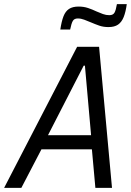

<svg xmlns="http://www.w3.org/2000/svg" viewBox="-47 -916 639 936"><path d="M-27 0 329 -688H436L499 0H418L401 -188H155L57 0ZM187 -257H397L367 -596H361ZM247 -772Q253 -812 262.5 -836.5Q272 -861 289.5 -872.5Q307 -884 336 -884Q361 -884 382 -877Q403 -870 424 -860Q440 -853 455 -847.5Q470 -842 486 -842Q504 -842 511 -854Q518 -866 523 -896H571Q566 -858 556 -833Q546 -808 528.5 -796Q511 -784 482 -784Q457 -784 437 -791Q417 -798 396 -807Q379 -814 363.5 -820Q348 -826 332 -826Q315 -826 308 -814Q301 -802 295 -772Z"/></svg>

Font: Saira SemiCondensed
Style: Italic
Weight: 400
Width: 4
Italic angle: -12°
Designer: Hector Gatti with collaboration of the Omnibus-Type team
Foundry: Omnibus-Type
Version: Version 1.101